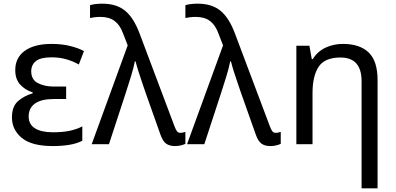

<svg xmlns="http://www.w3.org/2000/svg" viewBox="-20 -785 2156 1045"><path d="M268 10Q152 10 98.5 -34.5Q45 -79 45 -146Q45 -206 78.5 -235Q112 -264 158 -277V-282Q115 -296 89 -325.5Q63 -355 63 -403Q63 -471 115 -508.5Q167 -546 261 -546Q317 -546 362.5 -534.5Q408 -523 437 -507L409 -434Q377 -452 340.5 -462.5Q304 -473 261 -473Q201 -473 175.5 -452.5Q150 -432 150 -397Q150 -351 186.5 -332.5Q223 -314 271 -314H340V-246H271Q205 -246 170.5 -221.5Q136 -197 136 -151Q136 -108 170.5 -86.5Q205 -65 268 -65Q320 -65 358.5 -73Q397 -81 428 -97V-19Q397 -3 356 3.5Q315 10 268 10Z M932 10Q903 10 884.5 -3Q866 -16 853 -53L774 -276Q766 -300 754.5 -333Q743 -366 733 -398Q723 -430 718 -451H714Q707 -415 692.5 -368Q678 -321 665 -281L573 0H479L675 -538L649 -605Q633 -649 603.5 -671Q574 -693 526 -693Q508 -693 494.5 -691Q481 -689 470 -687V-757Q484 -761 500.5 -763Q517 -765 537 -765Q614 -765 661 -726.5Q708 -688 740 -602L930 -97Q938 -76 944.5 -69Q951 -62 962 -62Q970 -62 977 -64Q984 -66 989 -67V-2Q978 3 963.5 6.5Q949 10 932 10Z M1451 10Q1422 10 1403.5 -3Q1385 -16 1372 -53L1293 -276Q1285 -300 1273.5 -333Q1262 -366 1252 -398Q1242 -430 1237 -451H1233Q1226 -415 1211.5 -368Q1197 -321 1184 -281L1092 0H998L1194 -538L1168 -605Q1152 -649 1122.5 -671Q1093 -693 1045 -693Q1027 -693 1013.5 -691Q1000 -689 989 -687V-757Q1003 -761 1019.5 -763Q1036 -765 1056 -765Q1133 -765 1180 -726.5Q1227 -688 1259 -602L1449 -97Q1457 -76 1463.5 -69Q1470 -62 1481 -62Q1489 -62 1496 -64Q1503 -66 1508 -67V-2Q1497 3 1482.5 6.5Q1468 10 1451 10Z M1948 240V-343Q1948 -472 1833 -472Q1748 -472 1714.5 -422Q1681 -372 1681 -278V0H1593V-536H1664L1677 -463H1682Q1708 -505 1751.5 -525.5Q1795 -546 1846 -546Q1938 -546 1986.5 -499.5Q2035 -453 2035 -349V240Z"/></svg>

Font: Noto Sans Living
Style: Regular
Weight: 400
Designer: Monotype Design Team
Foundry: Monotype Imaging Inc.
Version: Version 2.013; ttfautohint (v1.8.4.7-5d5b)